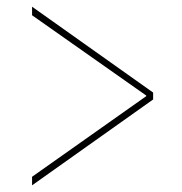

<svg xmlns="http://www.w3.org/2000/svg" viewBox="-20 -600 540 570"><path d="M414.1 -316.4 75.2 -554.7V-580.1L434.6 -325.2V-304.7L75.2 -49.8V-75.2L414.1 -314.5Z"/></svg>

Font: Mgen+ 1mn thin
Style: Regular
Weight: 100
Designer: [Source Han Sans]
Ryoko NISHIZUKA  (kana & ideographs); Paul D. Hunt (Latin, Greek & Cyrillic); Wenlong ZHANG  (bopomofo
Version: Version 1.059.20150602